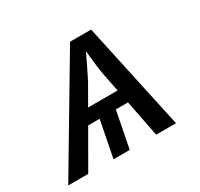

<svg xmlns="http://www.w3.org/2000/svg" viewBox="-136 -674 854 821"><g transform="rotate(-30 291.0 -264.0)"><path d="M514.6 0H416.5L381.3 -179.7H321.3L286.1 0H206.1L241.2 -179.7H184.6L81.1 0H-17.6L296.4 -528.3H400.4ZM368.2 -246.1Q356 -308.6 349.6 -340.6Q343.3 -372.6 335 -459.5L307.6 -401.9L278.8 -343.8L222.7 -246.1Z"/></g></svg>

Font: Cousine
Style: Italic
Weight: 400
Italic angle: -12°
Monospace: yes
Designer: Steve Matteson
Foundry: Monotype Imaging Inc.
Version: Version 1.21